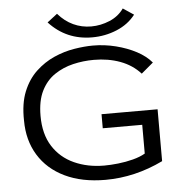

<svg xmlns="http://www.w3.org/2000/svg" viewBox="-55 -848 861 911"><g transform="rotate(-5 375.0 -392.5)"><path d="M411 10Q299 10 218 -29Q137 -68 93.5 -139Q50 -210 50 -304Q48 -385 71 -441.5Q94 -498 133.5 -535Q173 -572 220.5 -593Q268 -614 317 -622Q366 -630 407 -630Q462 -630 515.5 -616.5Q569 -603 612.5 -580Q656 -557 683 -525L626 -477Q587 -520 530 -541Q473 -562 405 -562Q354 -562 305.5 -550.5Q257 -539 217 -512Q177 -485 153.5 -438Q130 -391 130 -319Q130 -232 167 -174Q204 -116 268 -87Q332 -58 411 -58Q441 -58 477.5 -62Q514 -66 548.5 -75Q583 -84 607 -98V-235H419V-302H686V-55Q552 10 411 10ZM563 -793 614 -759Q580 -715 524.5 -692Q469 -669 407 -669Q284 -669 202 -758L250 -795Q282 -758 322 -739.5Q362 -721 407 -721Q452 -721 495 -739Q538 -757 563 -793Z"/></g></svg>

Font: Inconsolata ExtraExpanded Thin
Style: Regular
Weight: 100
Width: 8
Monospace: yes
Designer: Raph Levien, Cyreal, Brenton Simpson
Foundry: Raph Levien, Cyreal, Google
Version: Version 3.100; ttfautohint (v1.8.4.7-5d5b)